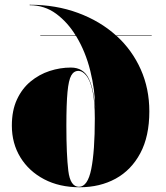

<svg xmlns="http://www.w3.org/2000/svg" viewBox="-20 -780 700 810"><path d="M150 -630H299.5Q265.5 -686 216.8 -722Q168 -758 105 -758V-760Q216 -760 309.2 -725.5Q402.5 -691 470 -630H620V-628H472.5Q537.5 -568.5 573.8 -487.2Q610 -406 610 -310Q610 -205 572 -133.8Q534 -62.5 467.8 -26.2Q401.5 10 316 10Q230.5 10 166.2 -23.8Q102 -57.5 66 -116.2Q30 -175 30 -250Q30 -314 51.5 -360.2Q73 -406.5 109 -436.2Q145 -466 189.2 -480.5Q233.5 -495 279 -495Q332 -495 354.5 -448.5Q377 -402 381 -325.5V-330Q381 -399.5 361 -480.8Q341 -562 301 -628H150ZM260 -250Q260 -127 268.2 -59.5Q276.5 8 313 8Q350 8 365 -67Q380 -142 380 -280Q380 -355 369.8 -399Q359.5 -443 343.5 -462Q327.5 -481 311 -481Q291.5 -481 280.5 -461.5Q269.5 -442 264.8 -392Q260 -342 260 -250Z"/></svg>

Font: Bodoni* 96pt Fatface
Style: Regular
Weight: 900
Version: Version 2.3